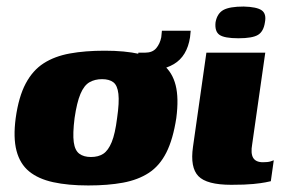

<svg xmlns="http://www.w3.org/2000/svg" viewBox="-20 -560 884 587"><path d="M250 7Q188 7 142.5 -3Q97 -13 69 -36Q41 -59 30.5 -99Q20 -139 28 -199Q37 -264 58.5 -304.5Q80 -345 113.5 -366.5Q147 -388 193.5 -396.5Q240 -405 300 -405Q362 -405 406.5 -395Q451 -385 479 -362Q507 -339 517 -299.5Q527 -260 519 -199Q509 -134 488.5 -93.5Q468 -53 435 -31.5Q402 -10 356 -1.5Q310 7 250 7ZM258 -80Q281 -80 296 -90Q311 -100 321.5 -125.5Q332 -151 338 -199Q345 -247 342 -273Q339 -299 326.5 -308.5Q314 -318 292 -318Q270 -318 253.5 -308.5Q237 -299 226 -273Q215 -247 208 -199Q202 -151 205.5 -125.5Q209 -100 222.5 -90Q236 -80 258 -80ZM396 -341 403 -399H424Q446 -399 457.5 -412.5Q469 -426 473 -446L475 -466H563L561 -446Q552 -388 511.5 -364Q471 -340 396 -341Z M687 5Q612 5 586.5 -21.5Q561 -48 570 -111L611 -399H791L751 -119Q746 -91 754 -77.5Q762 -64 784 -64Q799 -64 807 -66.5Q815 -69 817 -70L808 -6Q804 -5 791.5 -2.5Q779 0 754.5 2.5Q730 5 687 5ZM709 -443Q666 -443 651 -453.5Q636 -464 639 -492Q644 -519 663 -529.5Q682 -540 725 -540Q765 -539 780 -528.5Q795 -518 790 -492Q786 -464 769 -453.5Q752 -443 709 -443Z"/></svg>

Font: Genos ExtraBold
Style: Italic
Weight: 800
Italic angle: -8°
Version: Version 1.010